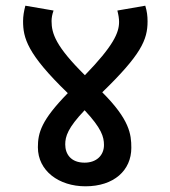

<svg xmlns="http://www.w3.org/2000/svg" viewBox="-20 -652 597 674"><path d="M441 -133C441 -181 435 -232 339 -328C475 -460 498 -512 498 -577C498 -596 496 -612 490 -632L392 -615C396 -599 398 -587 398 -575C398 -537 378 -491 278 -388C176 -489 161 -534 161 -578C161 -589 163 -601 168 -615L69 -632C64 -613 61 -595 61 -578C61 -519 75 -463 218 -325C125 -230 113 -186 113 -135C113 -52 187 2 280 2C380 2 441 -54 441 -133ZM209 -145C209 -173 218 -203 277 -265C336 -202 345 -172 345 -143C345 -107 319 -81 277 -81C229 -81 209 -111 209 -145Z"/></svg>

Font: Noto Sans Devanagari UI Medium
Style: Regular
Weight: 500
Designer: Jelle Bosma - Monotype Design Team
Foundry: Monotype Imaging Inc.
Version: Version 2.004